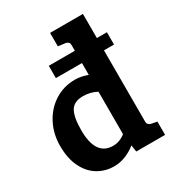

<svg xmlns="http://www.w3.org/2000/svg" viewBox="-186 -898 948 1027"><g transform="rotate(-30 288.0 -385.0)"><path d="M481 -555V-113Q481 -95 502 -89L538 -82V0H360L354 -41Q288 10 220 10Q165 10 120 -17Q75 -44 48.5 -98Q22 -152 22 -229Q22 -303 54 -364.5Q86 -426 142 -461.5Q198 -497 268 -497Q304 -497 345 -482V-555H184V-631H345V-667Q345 -677 339.5 -683Q334 -689 324 -691L278 -697V-780H481V-631H543V-555ZM269 -88Q310 -88 345 -116V-378Q306 -399 261 -399Q205 -399 183.5 -363Q162 -327 162 -246Q162 -88 269 -88Z"/></g></svg>

Font: Enriqueta
Style: Bold
Weight: 700
Designer: Viviana Monsalve, Gustavo Ibarra
Foundry: 72Puntos
Version: Version 2.000